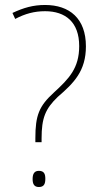

<svg xmlns="http://www.w3.org/2000/svg" viewBox="-20 -744 398 771"><path d="M122 -189V-173H147V-188C147 -270 162 -307 212 -355C277 -411 325 -459 325 -558C325 -670 259 -724 161 -724C113 -724 75 -713 30 -692L41 -668C81 -689 118 -699 161 -699C243 -699 298 -655 298 -559C298 -470 257 -428 196 -372C137 -318 122 -281 122 -189ZM111 -25C111 -7 116 7 136 7C157 7 162 -6 162 -26C162 -44 158 -58 136 -58C116 -58 111 -43 111 -25Z"/></svg>

Font: Noto Sans Armenian SemiCondensed Thin
Style: Regular
Weight: 100
Width: 4
Designer: Monotype Design Team
Foundry: Monotype Imaging Inc.
Version: Version 2.008